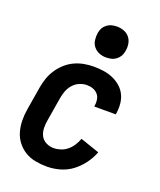

<svg xmlns="http://www.w3.org/2000/svg" viewBox="-140 -838 780 935"><g transform="rotate(20 250.0 -371.0)"><path d="M215 8Q185 8 155.5 2.5Q126 -3 102 -17.5Q78 -32 60.5 -54.5Q43 -77 35 -104.5Q27 -132 26.5 -162Q26 -192 31 -222L51 -342Q55 -367 63.5 -391.5Q72 -416 86.5 -438Q101 -460 121.5 -478.5Q142 -497 166 -508Q190 -519 215 -523.5Q240 -528 264 -528Q290 -528 315 -524.5Q340 -521 362.5 -511.5Q385 -502 403.5 -486.5Q422 -471 433 -449.5Q444 -428 446.5 -403Q449 -378 445 -352L444 -346H333V-349Q336 -365 333.5 -381.5Q331 -398 321 -409.5Q311 -421 296 -426.5Q281 -432 264 -432Q245 -432 226 -424Q207 -416 193 -400Q179 -384 172 -365Q165 -346 162 -327L142 -207Q138 -185 138.5 -164Q139 -143 148 -125Q157 -107 175.5 -97.5Q194 -88 215 -88Q233 -88 251.5 -94Q270 -100 285.5 -113Q301 -126 311.5 -143Q322 -160 328 -177L427 -143Q415 -111 393.5 -82Q372 -53 344 -32Q316 -11 282 -1.5Q248 8 215 8ZM304 -590Q285 -590 268 -597Q251 -604 239.5 -618Q228 -632 225.5 -651Q223 -670 226 -689Q228 -703 235 -715Q242 -727 253.5 -735.5Q265 -744 278.5 -747Q292 -750 305 -750Q324 -750 341.5 -743Q359 -736 370 -722Q381 -708 384 -689Q387 -670 383 -651Q381 -637 374 -625Q367 -613 355.5 -604.5Q344 -596 330.5 -593Q317 -590 304 -590Z"/></g></svg>

Font: Iosevka Curly
Style: Bold Italic
Weight: 700
Italic angle: -9°
Monospace: yes
Designer: Belleve Invis
Foundry: Belleve Invis
Version: Version 22.1.2; ttfautohint (v1.8.4)